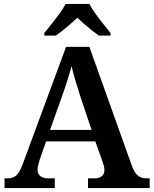

<svg xmlns="http://www.w3.org/2000/svg" viewBox="-20 -951 777 971"><path d="M3 0V-49H17Q45 -49 62 -63.5Q79 -78 96 -124L314 -714H432L646 -115Q660 -77 677.5 -63Q695 -49 721 -49H737V0H425V-49H459Q479 -49 493.5 -59Q508 -69 508 -91Q508 -102 505 -112.5Q502 -123 499 -132L462 -236H213L181 -144Q177 -132 173.5 -117Q170 -102 170 -92Q170 -71 184.5 -60Q199 -49 222 -49H257V0ZM233 -294H443L387 -461Q375 -499 362.5 -540Q350 -581 342 -616Q333 -583 321 -545Q309 -507 295 -468ZM204 -784Q220 -803 240.5 -829Q261 -855 281 -882Q301 -909 311 -931H432Q443 -909 462.5 -882Q482 -855 503 -829Q524 -803 539 -784V-771H480Q464 -782 444.5 -797.5Q425 -813 405.5 -830Q386 -847 371 -861Q349 -840 318 -814Q287 -788 263 -771H204Z"/></svg>

Font: Noto Naskh Arabic SemiBold
Style: Regular
Weight: 600
Designer: Monotype Design Team, David Williams, Mohamad Dakak and Nizar Qandah
Foundry: Monotype Imaging Inc.
Version: Version 2.016